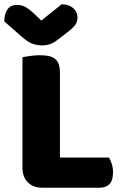

<svg xmlns="http://www.w3.org/2000/svg" viewBox="-40 -874 573 897"><path d="M158 3Q115 3 90 -22Q65 -47 65 -90V-607Q76 -609 100 -612.5Q124 -616 146 -616Q169 -616 186.5 -612.5Q204 -609 216 -600Q228 -591 234 -575Q240 -559 240 -533V-138H469Q476 -127 482 -108.5Q488 -90 488 -70Q488 -30 471 -13.5Q454 3 426 3ZM153 -778 248 -854Q281 -854 301.5 -836.5Q322 -819 322 -793Q322 -773 312.5 -759Q303 -745 276 -724L221 -682Q209 -673 193 -667.5Q177 -662 157 -662Q130 -662 108.5 -671Q87 -680 61 -703L-20 -774Q-20 -808 -5.5 -829.5Q9 -851 40 -851Q60 -851 77.5 -842Q95 -833 127 -803Z"/></svg>

Font: Baloo Chettan
Style: Regular
Weight: 400
Designer: Maithili Shingre and Ek Type
Foundry: Ek Type
Version: Version 1.443;PS 1.000;hotconv 16.6.51;makeotf.lib2.5.65220;